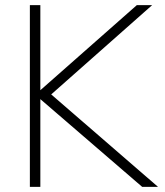

<svg xmlns="http://www.w3.org/2000/svg" viewBox="-20 -732 645 752"><path d="M537 0 118 -361 516 -712H576L160 -344V-380L599 0ZM97 0V-712H138V0Z"/></svg>

Font: Muli ExtraLight
Style: Regular
Weight: 250
Designer: Vernon Adams
Foundry: Vernon Adams
Version: Version 2.100; ttfautohint (v1.8.1.43-b0c9)